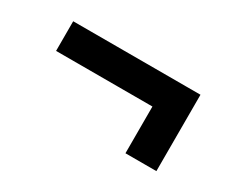

<svg xmlns="http://www.w3.org/2000/svg" viewBox="-52 -496 617 516"><g transform="rotate(30 256.5 -237.5)"><path d="M59 -264V-356H454V-264ZM358 -119V-325H454V-119Z"/></g></svg>

Font: Bricolage Grotesque 48pt Condensed ExtraBold Medium
Style: Regular
Weight: 500
Version: Version 1.000;gftools[0.9.30]